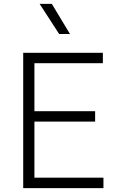

<svg xmlns="http://www.w3.org/2000/svg" viewBox="-20 -973 630 993"><path d="M100 0V-700H512V-646H158V-398H472V-344H158V-54H515V0ZM286 -797 185 -953H248L342 -797Z"/></svg>

Font: Geologica Roman Thin
Style: Regular
Weight: 250
Designer: Sindre Bremnes, Frode Helland
Foundry: Monokrom Skriftforlag AS
Version: Version 1.010;gftools[0.9.28]